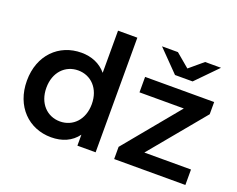

<svg xmlns="http://www.w3.org/2000/svg" viewBox="-118 -953 1439 1168"><g transform="rotate(20 601.5 -368.5)"><path d="M302 7C373 7 432 -18 471 -71V0H589V-742H464V-469C424 -517 367 -540 302 -540C157 -540 47 -433 47 -267C47 -101 157 7 302 7ZM320 -102C237 -102 173 -166 173 -267C173 -368 237 -432 320 -432C403 -432 467 -368 467 -267C467 -166 403 -102 320 -102ZM709 0H1170V-100H868L1162 -455V-534H715V-434H1002L709 -79ZM882 -607H996L1130 -744H1027L939 -670L851 -744H748Z"/></g></svg>

Font: Chess Sans SemiBold
Style: Regular
Weight: 600
Designer: Wolf Bōese
Foundry: Wolf Bōese
Version: Version 7.223;Glyphs 3.3 (3306)